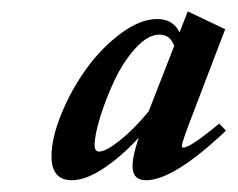

<svg xmlns="http://www.w3.org/2000/svg" viewBox="-20 -588 410 331"><path d="M104 -277.3Q68.8 -277.3 68.8 -318.4Q68.8 -350.1 85.9 -391.8Q103 -433.6 128.9 -469.5Q154.8 -505.4 188.2 -530.3Q221.7 -555.2 251 -555.2Q278.3 -555.2 289.6 -532.2L303.7 -568.4L368.2 -537.6L305.7 -374Q293.5 -341.3 293.5 -336.4Q293.5 -333.5 295.9 -333.5Q308.1 -333.5 357.9 -375L369.6 -362.8Q279.3 -277.3 231.9 -277.3Q208.5 -277.3 208.5 -301.3Q208.5 -319.3 219.2 -350.6Q188.5 -317.4 158 -297.4Q127.4 -277.3 104 -277.3ZM143.1 -337.9Q143.1 -326.7 150.9 -326.7Q162.6 -326.7 187.3 -346.4Q211.9 -366.2 236.3 -396L280.3 -508.8Q273.4 -528.3 254.9 -528.3Q234.9 -528.3 213.6 -504.9Q192.4 -481.4 177.5 -449.7Q162.6 -418 152.8 -386.5Q143.1 -355 143.1 -337.9Z"/></svg>

Font: Elstob 10pt Medium
Style: Italic
Weight: 500
Italic angle: -20°
Designer: Peter S. Baker
Version: Version 1.015